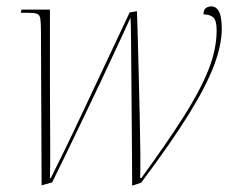

<svg xmlns="http://www.w3.org/2000/svg" viewBox="-20 -566 727 600"><path d="M393 14Q393 -23 392.5 -80.5Q392 -138 391.5 -204Q391 -270 390.5 -332.5Q390 -395 389.5 -443Q389 -491 388 -511Q372 -476 348 -424.5Q324 -373 296 -313.5Q268 -254 239.5 -195Q211 -136 186 -84Q161 -32 143 4L110 13L108 -466Q108 -495 106 -507.5Q104 -520 95.5 -523Q87 -526 68 -526H45L47 -536H136Q136 -493 136 -437Q136 -381 136 -320Q136 -259 136.5 -200Q137 -141 137 -91.5Q137 -42 136 -10H139Q156 -44 181 -95Q206 -146 234 -206Q262 -266 290.5 -326Q319 -386 343.5 -438.5Q368 -491 385 -527L408 -531Q409 -501 410.5 -449Q412 -397 413.5 -334Q415 -271 416.5 -208.5Q418 -146 418.5 -93.5Q419 -41 418 -10H422Q500 -117 552 -198.5Q604 -280 630.5 -345.5Q657 -411 657 -471Q657 -503 646 -512Q635 -521 616 -521Q616 -535 623 -540.5Q630 -546 640 -546Q656 -546 664.5 -529.5Q673 -513 673 -476Q673 -426 649 -362Q625 -298 570 -209Q515 -120 421 5Z"/></svg>

Font: Noto Serif Display SemiCondensed Thin
Style: Italic
Weight: 100
Width: 4
Italic angle: -12°
Designer: Monotype Design Team
Foundry: Monotype Imaging Inc.
Version: Version 2.009